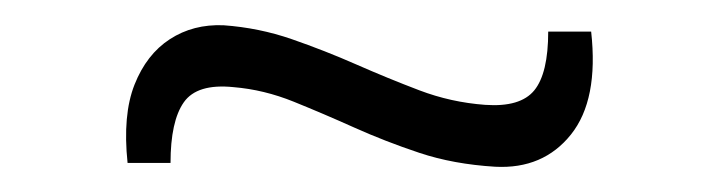

<svg xmlns="http://www.w3.org/2000/svg" viewBox="-20 -362 568 152"><path d="M157 -342Q185 -340 211 -331Q237 -322 262 -311Q287 -300 312 -290.5Q337 -281 364 -279Q392 -277 403 -290.5Q414 -304 414 -337H448Q454 -283 432 -255.5Q410 -228 372 -230Q339 -232 312 -241Q285 -250 260.5 -261Q236 -272 212.5 -281.5Q189 -291 165 -293Q136 -296 125.5 -281Q115 -266 115 -233H81Q77 -271 86.5 -295Q96 -319 114.5 -331Q133 -343 157 -342Z"/></svg>

Font: Exo 2 Light
Style: Regular
Weight: 300
Designer: Natanael Gama
Foundry: Natanael Gama
Version: Version 2.010